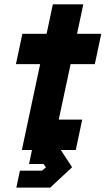

<svg xmlns="http://www.w3.org/2000/svg" viewBox="-20 -697 490 892"><path d="M56 174.5 72.5 96H175L193.5 80L182 65H115L128.5 0H81.5L166.5 -399H54L84 -540H196.5L225.5 -677H367L338 -540H450.5L420.5 -399H308L253 -141.5H362L332 0H262.5L315 80L213.5 174.5ZM112.5 135H193.5L250 80L209.5 25.5H168.5L189 -71H285H284.5H167.5L252.5 -470.5H372.5H372H252.5L285 -623L252.5 -470.5H122.5H133H252.5L167.5 -71H189L168.5 25.5H209.5L250 80L193.5 135H113Z"/></svg>

Font: Tourney Thin Black
Style: Italic
Weight: 900
Italic angle: -12°
Version: Version 1.015